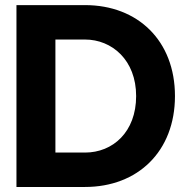

<svg xmlns="http://www.w3.org/2000/svg" viewBox="-20 -743 748 763"><path d="M317.9 0C527.8 0 675.3 -141.6 675.3 -361.3C675.3 -581.1 527.8 -722.7 317.9 -722.7H45.4V0ZM200.2 -585.9H317.9C424.8 -585.9 521 -504.4 521 -361.3C521 -218.3 428.2 -136.7 317.9 -136.7H200.2Z"/></svg>

Font: Giphurs ExtraBold
Style: Regular
Weight: 800
Version: Version 1.000